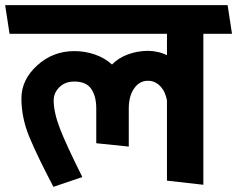

<svg xmlns="http://www.w3.org/2000/svg" viewBox="-31 -700 919 744"><path d="M616 0V-311Q610 -345 590 -366Q570 -387 542 -387Q509 -387 488.5 -357Q468 -327 468 -280V-132L342 -145V-280Q342 -327 322.5 -355.5Q303 -384 257 -384Q221 -384 199 -362Q177 -340 177 -311Q177 -265 201 -202.5Q225 -140 288 -14L176 24Q114 -94 83 -168.5Q52 -243 52 -319Q52 -391 113 -446.5Q174 -502 257 -502Q299 -502 337.5 -488.5Q376 -475 403 -450Q428 -476 465.5 -489.5Q503 -503 543 -503Q560 -503 580.5 -498.5Q601 -494 616 -486V-569H6L-11 -680H851L868 -569H757V16Z"/></svg>

Font: Palanquin Dark
Style: Regular
Weight: 400
Designer: Pria Ravichandran
Version: Version 1.001